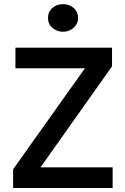

<svg xmlns="http://www.w3.org/2000/svg" viewBox="-20 -938 624 958"><path d="M45.5 0V-93.5L404 -597.5H57V-700H539V-607L182 -103H542V0ZM294.5 -779.5Q264 -779.5 241.8 -798.8Q219.5 -818 219.5 -848.5Q219.5 -879.5 241.8 -898.5Q264 -917.5 294.5 -917.5Q325 -917.5 347.2 -898.5Q369.5 -879.5 369.5 -848.5Q369.5 -818.5 347.2 -799Q325 -779.5 294.5 -779.5Z"/></svg>

Font: Geologica Roman
Style: Regular
Weight: 400
Designer: Sindre Bremnes, Frode Helland
Foundry: Monokrom Skriftforlag AS
Version: Version 1.010;gftools[0.9.28]